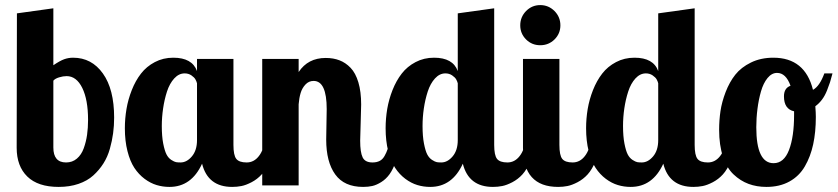

<svg xmlns="http://www.w3.org/2000/svg" viewBox="-20 -733 3314 759"><path d="M45.9 -148.9 46.9 -680.2 190.9 -700.2V-475.1Q216.8 -492.7 233.6 -498.8Q250.5 -504.9 269 -504.9Q342.3 -504.9 386.7 -442.6Q431.2 -380.4 431.2 -268.1Q431.2 -236.3 427.2 -206.5Q423.3 -176.8 414.3 -144.8Q405.3 -112.8 388.7 -86.7Q372.1 -60.5 348.6 -39.3Q325.2 -18.1 290.3 -6.1Q255.4 5.9 211.9 5.9Q129.9 5.9 87.9 -35.2Q45.9 -76.2 45.9 -148.9ZM328.1 -258.8Q328.1 -338.9 305.2 -385.5Q282.2 -432.1 243.2 -432.1Q229.5 -432.1 213.6 -427.2Q197.8 -422.4 190.9 -414.1V-149.9Q190.9 -90.8 241.2 -90.8Q266.1 -90.8 283.9 -106Q301.8 -121.1 311 -146.7Q320.3 -172.4 324.2 -200Q328.1 -227.5 328.1 -258.8Z M758.8 -500H902.8V-160.2Q902.8 -119.1 914.1 -105Q925.3 -90.8 955.1 -90.8Q983.9 -90.8 1003.4 -116Q1022.9 -141.1 1025.9 -179.2H1067.9Q1061.5 -132.3 1046.6 -97.4Q1031.7 -62.5 1014.4 -43.5Q997.1 -24.4 974.6 -12.7Q952.1 -1 934.6 2.4Q917 5.9 897.9 5.9Q801.8 5.9 778.8 -85.9Q736.8 5.9 649.9 5.9Q623.5 5.9 599.1 -1.5Q574.7 -8.8 551.5 -26.1Q528.3 -43.5 511.2 -69.3Q494.1 -95.2 483.9 -135.5Q473.6 -175.8 473.6 -226.1Q473.6 -264.2 480 -302Q486.3 -339.8 501 -377Q515.6 -414.1 537.4 -442.1Q559.1 -470.2 592 -487.5Q625 -504.9 665 -504.9Q739.7 -504.9 758.8 -452.1ZM758.8 -179.2V-403.8Q756.8 -411.6 752.4 -419.4Q748 -427.2 736.6 -435.1Q725.1 -442.9 710 -442.9Q687 -442.9 668.7 -422.9Q650.4 -402.8 640.1 -371.1Q629.9 -339.4 624.8 -304.4Q619.6 -269.5 619.6 -234.9Q619.6 -194.3 625.2 -165.5Q630.9 -136.7 638.2 -122.6Q645.5 -108.4 657.2 -100.8Q668.9 -93.3 676 -92Q683.1 -90.8 693.8 -90.8Q718.3 -90.8 738.5 -114.7Q758.8 -138.7 758.8 -179.2Z M1271.5 -301.8Q1271.5 -413.1 1219.7 -413.1Q1200.7 -413.1 1187.5 -398.9Q1174.3 -384.8 1168.5 -365.5Q1162.6 -346.2 1160.6 -320.8V0H1016.6V-500H1160.6V-448.2Q1197.3 -503.9 1267.6 -503.9Q1297.9 -503.9 1322 -494.6Q1346.2 -485.4 1366 -464.8Q1385.7 -444.3 1396.7 -407.5Q1407.7 -370.6 1407.7 -319.8Q1407.7 -302.2 1405.8 -248Q1403.8 -193.8 1403.8 -176.8Q1403.8 -130.9 1413.6 -110.8Q1423.3 -90.8 1452.6 -90.8Q1469.2 -90.8 1481 -96.9Q1492.7 -103 1500.2 -116.5Q1507.8 -129.9 1512.2 -143.3Q1516.6 -156.7 1521.5 -179.2H1564Q1558.1 -132.8 1546.1 -98.4Q1534.2 -64 1520 -44.4Q1505.9 -24.9 1487.1 -13.2Q1468.3 -1.5 1451.9 2.2Q1435.5 5.9 1415.5 5.9Q1340.8 5.9 1305.2 -43.5Q1269.5 -92.8 1269.5 -181.2Q1269.5 -192.9 1270.5 -240.7Q1271.5 -288.6 1271.5 -301.8Z M1789.6 -680.2 1933.6 -700.2V-160.2Q1933.6 -119.1 1944.8 -105Q1956.1 -90.8 1985.8 -90.8Q2014.6 -90.8 2034.2 -116Q2053.7 -141.1 2056.6 -179.2H2098.6Q2092.3 -132.3 2077.4 -97.4Q2062.5 -62.5 2045.2 -43.5Q2027.8 -24.4 2005.4 -12.7Q1982.9 -1 1965.3 2.4Q1947.8 5.9 1928.7 5.9Q1832.5 5.9 1809.6 -85.9Q1767.6 5.9 1680.7 5.9Q1654.3 5.9 1629.9 -1.5Q1605.5 -8.8 1582.3 -26.1Q1559.1 -43.5 1542 -69.3Q1524.9 -95.2 1514.6 -135.5Q1504.4 -175.8 1504.4 -226.1Q1504.4 -264.2 1510.7 -302Q1517.1 -339.8 1531.7 -377Q1546.4 -414.1 1568.1 -442.1Q1589.8 -470.2 1622.8 -487.5Q1655.8 -504.9 1695.8 -504.9Q1770.5 -504.9 1789.6 -452.1ZM1789.6 -179.2V-403.8Q1787.6 -411.6 1783.2 -419.4Q1778.8 -427.2 1767.3 -435.1Q1755.9 -442.9 1740.7 -442.9Q1717.8 -442.9 1699.5 -422.9Q1681.2 -402.8 1670.9 -371.1Q1660.6 -339.4 1655.5 -304.4Q1650.4 -269.5 1650.4 -234.9Q1650.4 -194.3 1656 -165.5Q1661.6 -136.7 1668.9 -122.6Q1676.3 -108.4 1688 -100.8Q1699.7 -93.3 1706.8 -92Q1713.9 -90.8 1724.6 -90.8Q1749 -90.8 1769.3 -114.7Q1789.6 -138.7 1789.6 -179.2Z M2047.4 -500H2191.4V-160.2Q2191.4 -119.1 2202.6 -105Q2213.9 -90.8 2243.7 -90.8Q2272.5 -90.8 2292 -116Q2311.5 -141.1 2314.5 -179.2H2356.4Q2350.1 -132.3 2335.2 -97.4Q2320.3 -62.5 2303 -43.5Q2285.6 -24.4 2263.2 -12.7Q2240.7 -1 2223.1 2.4Q2205.6 5.9 2186.5 5.9Q2047.4 5.9 2047.4 -148.9ZM2036.6 -632.8Q2036.6 -666 2059.8 -689.5Q2083 -712.9 2115.7 -712.9Q2148.4 -712.9 2171.9 -689.5Q2195.3 -666 2195.3 -632.8Q2195.3 -600.1 2172.1 -577.1Q2148.9 -554.2 2115.7 -554.2Q2082.5 -554.2 2059.6 -577.1Q2036.6 -600.1 2036.6 -632.8Z M2582 -680.2 2726.1 -700.2V-160.2Q2726.1 -119.1 2737.3 -105Q2748.5 -90.8 2778.3 -90.8Q2807.1 -90.8 2826.7 -116Q2846.2 -141.1 2849.1 -179.2H2891.1Q2884.8 -132.3 2869.9 -97.4Q2855 -62.5 2837.6 -43.5Q2820.3 -24.4 2797.9 -12.7Q2775.4 -1 2757.8 2.4Q2740.2 5.9 2721.2 5.9Q2625 5.9 2602.1 -85.9Q2560.1 5.9 2473.1 5.9Q2446.8 5.9 2422.4 -1.5Q2397.9 -8.8 2374.8 -26.1Q2351.6 -43.5 2334.5 -69.3Q2317.4 -95.2 2307.1 -135.5Q2296.9 -175.8 2296.9 -226.1Q2296.9 -264.2 2303.2 -302Q2309.6 -339.8 2324.2 -377Q2338.9 -414.1 2360.6 -442.1Q2382.3 -470.2 2415.3 -487.5Q2448.2 -504.9 2488.3 -504.9Q2563 -504.9 2582 -452.1ZM2582 -179.2V-403.8Q2580.1 -411.6 2575.7 -419.4Q2571.3 -427.2 2559.8 -435.1Q2548.3 -442.9 2533.2 -442.9Q2510.3 -442.9 2491.9 -422.9Q2473.6 -402.8 2463.4 -371.1Q2453.1 -339.4 2448 -304.4Q2442.9 -269.5 2442.9 -234.9Q2442.9 -194.3 2448.5 -165.5Q2454.1 -136.7 2461.4 -122.6Q2468.8 -108.4 2480.5 -100.8Q2492.2 -93.3 2499.3 -92Q2506.3 -90.8 2517.1 -90.8Q2541.5 -90.8 2561.8 -114.7Q2582 -138.7 2582 -179.2Z M3037.1 -504.9Q3162.1 -504.9 3193.8 -377.9Q3220.2 -392.1 3238.8 -442.9H3271Q3264.6 -418.9 3261.2 -408Q3257.8 -397 3249.3 -375.5Q3240.7 -354 3229.2 -338.9Q3217.8 -323.7 3203.1 -313Q3205.1 -286.6 3205.1 -271Q3205.1 -210.9 3194.6 -162.4Q3184.1 -113.8 3161.6 -75.2Q3139.2 -36.6 3100.6 -15.4Q3062 5.9 3009.8 5.9Q2971.2 5.9 2939 -6.1Q2906.7 -18.1 2879.9 -43.5Q2853 -68.8 2837.9 -114Q2822.8 -159.2 2822.8 -220.2Q2822.8 -257.3 2828.1 -293.7Q2833.5 -330.1 2848.6 -369.4Q2863.8 -408.7 2886.7 -437.7Q2909.7 -466.8 2948.5 -485.8Q2987.3 -504.9 3037.1 -504.9ZM3038.1 -87.9Q3079.1 -87.9 3099.1 -140.1Q3119.1 -192.4 3119.1 -278.8V-293Q3079.1 -301.8 3079.1 -352.1Q3079.1 -384.8 3105 -394Q3086.9 -444.8 3051.8 -444.8Q3030.8 -444.8 3014.2 -424.6Q2997.6 -404.3 2988.3 -371.8Q2979 -339.4 2974.4 -303Q2969.7 -266.6 2969.7 -230Q2969.7 -87.9 3038.1 -87.9Z"/></svg>

Font: Lobster Two
Style: Bold
Weight: 700
Designer: Pablo Impallari
Foundry: Pablo Impallari. www.impallari.com
Version: Version 1.006